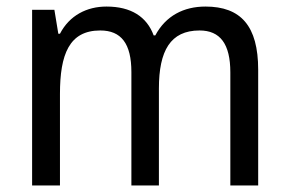

<svg xmlns="http://www.w3.org/2000/svg" viewBox="-20 -566 882 586"><path d="M607 -546C541 -546 486 -518 454 -458H449C428 -515 380 -546 305 -546C245 -546 192 -519 163 -463H158L146 -536H78V0H163V-279C163 -400 191 -473 286 -473C350 -473 381 -433 381 -346V0H465V-296C465 -411 500 -473 589 -473C652 -473 683 -432 683 -345V0H768V-353C768 -487 715 -546 607 -546Z"/></svg>

Font: Noto Sans Malayalam SemiCondensed
Style: Regular
Weight: 400
Width: 4
Designer: Jelle Bosma - Monotype Design Team
Foundry: Monotype Imaging Inc.
Version: Version 2.104